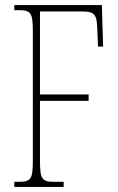

<svg xmlns="http://www.w3.org/2000/svg" viewBox="-20 -734 464 754"><path d="M36 0H230V-20H193C143 -20 137 -31 137 -108V-338H328V-363H137V-689H302C354 -689 360 -675 362 -620L365 -551H385L380 -714H36V-694H53C103 -694 109 -683 109 -606V-108C109 -31 103 -20 53 -20H36Z"/></svg>

Font: Noto Serif Hebrew ExtraCondensed Thin
Style: Regular
Weight: 100
Width: 2
Designer: Monotype Design Team
Foundry: Monotype Imaging Inc.
Version: Version 2.004